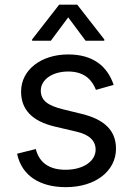

<svg xmlns="http://www.w3.org/2000/svg" viewBox="-20 -784 563 816"><path d="M463.1 -423.3C436.8 -500.7 377.8 -552.6 269.9 -552.6C154.8 -552.6 69.6 -487.2 69.6 -394.9C69.6 -319.6 114.3 -269.2 214.5 -245.7L305.4 -224.4C360.4 -211.6 386.4 -185.4 386.4 -147.7C386.4 -100.9 336.6 -62.5 258.5 -62.5C190 -62.5 147 -92 132.1 -150.6L52.6 -130.7C72.1 -38 148.4 11.4 259.9 11.4C386.7 11.4 473 -57.9 473 -152C473 -228 425.4 -275.9 328.1 -299.7L247.2 -319.6C182.5 -335.6 153.4 -357.2 153.4 -399.1C153.4 -446 203.1 -480.1 269.9 -480.1C343 -480.1 373.2 -439.6 387.8 -402ZM196 -610.8 269.9 -710.2 343.8 -610.8H423.3V-616.5L308.2 -764.2H231.5L116.5 -616.5V-610.8Z"/></svg>

Font: Karasuma Gothic
Style: Regular
Weight: 400
Designer: Rasmus Andersson, Ryoko Nishizuka
Foundry: Genbu
Version: Version 1.00